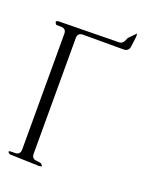

<svg xmlns="http://www.w3.org/2000/svg" viewBox="-149 -920 798 982"><g transform="rotate(20 250.0 -428.5)"><path d="M23.4 -29.3Q1 -44.9 29.3 -44.9H45.9Q75.2 -44.9 75.2 -74.2V-704.1Q75.2 -732.4 45.9 -732.4H21.5Q1 -753.9 30.3 -753.9L352.5 -758.8Q369.1 -758.8 377.9 -773.4L387.7 -794.9L424.8 -833L425.8 -816.4L418.9 -761.7Q416 -732.4 386.7 -732.4H167Q137.7 -732.4 137.7 -704.1V-74.2Q137.7 -44.9 167 -44.9L188.5 -41Q210.9 -24.4 182.6 -24.4Z"/></g></svg>

Font: B2 Hana
Style: Regular
Weight: 500
Version: 2020-08-05; (max)